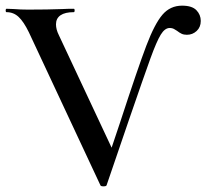

<svg xmlns="http://www.w3.org/2000/svg" viewBox="-20 -656 730 679"><path d="M3 -613Q0 -613 0 -619Q0 -625 3 -625L29 -624Q53 -622 79 -622Q149 -622 201 -624Q217 -625 241 -625Q244 -625 244 -619Q244 -613 241 -613Q210 -613 194 -602Q178 -591 178 -570Q178 -552 188 -532L384 -114L345 -45Q395 -195 404 -221Q468 -417 497.5 -494.5Q527 -572 554.5 -604Q582 -636 624 -636Q659 -636 674.5 -620Q690 -604 690 -582Q690 -560 675.5 -546.5Q661 -533 641 -533Q630 -533 622.5 -536.5Q615 -540 606 -547Q604 -548 597 -552.5Q590 -557 580 -557Q563 -557 548.5 -533.5Q534 -510 512 -449.5Q490 -389 436 -232L357 -1Q356 3 346 3Q336 3 335 -1L82 -542Q64 -579 46 -596Q28 -613 3 -613Z"/></svg>

Font: Cormorant Unicase SemiBold
Style: Regular
Weight: 600
Designer: Christian Thalmann (Catharsis Fonts)
Foundry: Catharsis Fonts
Version: Version 4.000